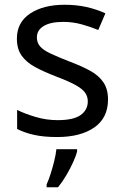

<svg xmlns="http://www.w3.org/2000/svg" viewBox="-20 -566 519 807"><path d="M434 -148Q434 -70 376 -30Q318 10 220 10Q164 10 123.5 1Q83 -8 52 -24V-104Q84 -88 129.5 -74.5Q175 -61 222 -61Q289 -61 319 -82.5Q349 -104 349 -140Q349 -160 338 -176Q327 -192 298.5 -208Q270 -224 217 -244Q165 -264 128 -284Q91 -304 71 -332Q51 -360 51 -404Q51 -472 106.5 -509Q162 -546 252 -546Q301 -546 343.5 -536.5Q386 -527 423 -510L393 -440Q359 -454 322 -464Q285 -474 246 -474Q192 -474 163.5 -456.5Q135 -439 135 -409Q135 -387 148 -371.5Q161 -356 191.5 -341.5Q222 -327 273 -307Q324 -288 360 -268Q396 -248 415 -219.5Q434 -191 434 -148ZM304 70Q300 88 287.5 115.5Q275 143 258.5 171Q242 199 224 221H176V209Q184 192 192.5 165.5Q201 139 208 110.5Q215 82 217 61H304Z"/></svg>

Font: Noto Sans Sundanese
Style: Regular
Weight: 400
Designer: Monotype Design Team (Regular), Sérgio L. Martins (other weights)
Foundry: Monotype Imaging Inc.
Version: Version 2.003